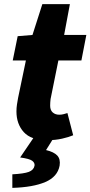

<svg xmlns="http://www.w3.org/2000/svg" viewBox="-20 -670 440 934"><path d="M210 12Q131 12 95.5 -27.5Q60 -67 60 -128Q60 -145 62.5 -161.5Q65 -178 68 -194L106 -376H42L66 -494L138 -500L186 -650H320L292 -500H400L376 -376H264L226 -188Q225 -179 224.5 -171.5Q224 -164 224 -156Q224 -134 236.5 -123Q249 -112 268 -112Q279 -112 289 -114.5Q299 -117 308 -120L336 -12Q315 -3 282 4.5Q249 12 210 12ZM40 244V178Q97 175 120.5 166Q144 157 148 136Q150 122 136.5 112Q123 102 78 96L146 -4H244L204 60Q242 69 258.5 86.5Q275 104 270 136Q260 190 200.5 215.5Q141 241 40 244Z"/></svg>

Font: Source Sans 3 Black
Style: Italic
Weight: 900
Italic angle: -11°
Designer: Paul D. Hunt
Foundry: Adobe
Version: Version 3.052;hotconv 1.1.0;makeotfexe 2.6.0